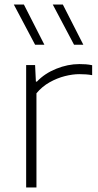

<svg xmlns="http://www.w3.org/2000/svg" viewBox="-20 -828 435 848"><path d="M95.5 0V-540.5H135L138.5 -467.5H143Q177 -503.5 228.2 -524.2Q279.5 -545 330.5 -545Q346.5 -545 359.2 -544Q372 -543 387 -540V-496Q373.5 -498.5 359.5 -499.5Q345.5 -500.5 330 -500.5Q301 -500.5 266.5 -491.8Q232 -483 199 -464.5Q166 -446 141 -416V0ZM307 -630.5 213 -808H257.5L348 -630.5ZM135 -630.5 41 -808H85.5L176 -630.5Z"/></svg>

Font: Encode Sans Expanded ExtraLight
Style: Regular
Weight: 200
Width: 7
Designer: Multiple Designers
Foundry: Impallari Type
Version: Version 3.000; ttfautohint (v1.8.3) -l 8 -r 50 -G 200 -x 14 